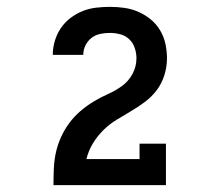

<svg xmlns="http://www.w3.org/2000/svg" viewBox="-20 -863 640 560"><path d="M136 -323V-324Q136 -347 137 -371Q138 -395 143 -418Q148 -441 158 -463Q168 -485 182 -504Q196 -523 214 -538.5Q232 -554 252.5 -566.5Q273 -579 294.5 -588.5Q316 -598 335.5 -612Q355 -626 366.5 -647.5Q378 -669 378 -693Q378 -708 373 -723Q368 -738 357 -748.5Q346 -759 331 -763Q316 -767 300 -767Q286 -767 272 -764Q258 -761 247 -752.5Q236 -744 229.5 -731Q223 -718 223 -704Q223 -703 223 -703Q223 -703 223 -703H134Q134 -703 134 -703.5Q134 -704 134 -704Q134 -724 140 -744Q146 -764 157.5 -781Q169 -798 185.5 -810.5Q202 -823 220.5 -830.5Q239 -838 259.5 -840.5Q280 -843 300 -843Q322 -843 343 -840Q364 -837 383.5 -828.5Q403 -820 419.5 -806.5Q436 -793 447 -774.5Q458 -756 462.5 -735Q467 -714 467 -693Q467 -668 459.5 -644Q452 -620 437.5 -600.5Q423 -581 403 -566Q383 -551 361.5 -538.5Q340 -526 319 -513Q298 -500 280.5 -482.5Q263 -465 250.5 -444Q238 -423 232 -399H387V-444H464V-323Z"/></svg>

Font: Iosevka Curly Slab Extended
Style: Bold
Weight: 700
Width: 7
Monospace: yes
Designer: Belleve Invis
Foundry: Belleve Invis
Version: Version 11.1.0; ttfautohint (v1.8.3)